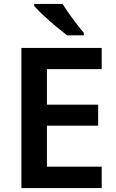

<svg xmlns="http://www.w3.org/2000/svg" viewBox="-20 -958 593 978"><path d="M498 0H89V-714H498V-606H219V-425H480V-318H219V-109H498ZM299 -938Q312 -916 331.5 -888.5Q351 -861 371 -835Q391 -809 407 -791V-778H322Q298 -796 264.5 -824Q231 -852 200.5 -880.5Q170 -909 154 -928V-938Z"/></svg>

Font: Noto Sans Lao UI SemBd
Style: Regular
Weight: 600
Designer: Monotype Design Team
Foundry: Monotype Imaging Inc.
Version: Version 2.000; ttfautohint (v1.8.4.7-5d5b)